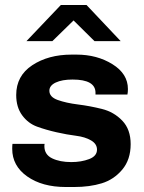

<svg xmlns="http://www.w3.org/2000/svg" viewBox="-20 -740 579 770"><path d="M327 -720 464 -575H359L275 -658L190 -575H86L224 -720ZM287 -521Q369 -521 431 -482.5Q493 -444 493 -383Q493 -370 491 -361H363V-368Q363 -421 271 -421Q229 -421 203.5 -409Q178 -397 178 -376Q178 -351 211.5 -339Q245 -327 293 -321Q341 -315 389 -303Q437 -291 470.5 -256Q504 -221 504 -162Q504 -100 470.5 -60Q437 -20 388.5 -5Q340 10 277 10H244Q149 10 89 -32.5Q29 -75 29 -143Q29 -156 30 -163H159Q158 -160 158 -154Q158 -120 189 -105Q220 -90 266 -90Q306 -90 337.5 -102Q369 -114 369 -140Q369 -163 345 -177Q321 -191 285 -195.5Q249 -200 207 -209.5Q165 -219 129 -232Q93 -245 69 -277.5Q45 -310 45 -359Q45 -436 109.5 -478.5Q174 -521 267 -521Z"/></svg>

Font: Chivo
Style: Bold
Weight: 700
Designer: Hector Gatti
Foundry: Omnibus-Type
Version: Version 1.007;PS 001.007;hotconv 1.0.88;makeotf.lib2.5.64775